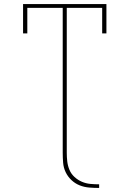

<svg xmlns="http://www.w3.org/2000/svg" viewBox="-20 -755 640 949"><path d="M470 174Q446 174 421 172Q396 170 373.5 161Q351 152 333 135Q315 118 304.5 96Q294 74 292 49Q290 24 290 0V-716H115V-590H94V-735H506V-590H485V-716H310V0Q310 22 312.5 43.5Q315 65 323.5 85Q332 105 348.5 120Q365 135 385 143.5Q405 152 426.5 154Q448 156 470 156Z"/></svg>

Font: Iosevka Slab Thin Extended
Style: Regular
Weight: 100
Width: 7
Monospace: yes
Designer: Belleve Invis
Foundry: Belleve Invis
Version: Version 11.1.1; ttfautohint (v1.8.3)